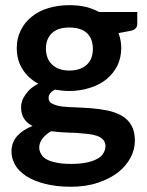

<svg xmlns="http://www.w3.org/2000/svg" viewBox="-20 -542 568 743"><path d="M248.5 -269Q271.5 -269 288.6 -275.4Q305.2 -281.2 316.9 -292.5Q328.6 -304.2 334 -318.8Q339.4 -335.9 339.4 -353Q339.4 -391.1 316.9 -413.6Q293.5 -435.5 248.5 -435.5Q203.1 -435.5 180.7 -413.6Q157.7 -391.1 157.7 -353Q157.7 -335.4 163.6 -319.3Q168 -305.7 180.7 -293Q192.9 -280.8 209 -275.4Q226.1 -269 248.5 -269ZM378.9 -1.5Q369.1 -11.7 354.5 -16.6Q337.9 -22 318.4 -23.9Q290 -26.9 274.4 -27.8Q267.1 -27.8 251.2 -28.6Q235.4 -29.3 226.6 -29.8Q209.5 -30.3 178.2 -34.2Q157.7 -22.9 145 -6.8Q131.8 10.3 131.8 28.8Q131.8 42 139.2 54.2Q146 66.9 160.6 74.7Q174.8 83 198.7 87.4Q221.2 92.3 255.9 92.3Q289.6 92.3 315.4 86.9Q339.8 82 356.9 72.3Q372.6 64 380.4 50.3Q388.2 37.1 388.2 22.9Q388.2 8.8 378.9 -1.5ZM363.3 -495.6H511.2V-449.7Q511.2 -427.7 484.4 -422.4L438.5 -414.1Q449.2 -386.2 449.2 -356Q449.2 -319.3 434.1 -287.6Q417.5 -255.9 391.6 -234.9Q364.7 -213.4 328.1 -202.1Q290 -189.9 248.5 -189.9Q233.4 -189.9 219.7 -191.4Q208 -192.9 191.9 -195.3Q168 -181.6 168 -163.1Q168 -147.5 182.6 -140.6Q197.8 -132.8 220.2 -129.9Q241.2 -127.4 273.4 -126.5Q292.5 -126 335 -123Q360.8 -121.1 396.5 -114.3Q427.7 -107.4 450.2 -94.7Q474.1 -81.5 487.8 -58.1Q502 -34.2 502 2Q502 36.1 485.4 67.9Q467.3 101.1 437 125Q403.8 150.4 358.9 165Q314 180.7 253.4 180.7Q197.8 180.7 152.3 168.9Q108.9 157.7 81.1 139.2Q51.8 119.6 38.6 96.2Q24.4 70.8 24.4 44.9Q24.4 9.3 46.4 -15.6Q69.3 -41 106 -54.2Q85.4 -64.5 73.7 -82Q61.5 -100.6 61.5 -127.9Q61.5 -139.6 65.9 -151.9Q68.8 -162.1 78.6 -175.8Q87.9 -189.5 99.1 -199.2Q113.3 -210.9 128.4 -217.8Q88.9 -239.3 67.4 -273.9Q44.9 -308.6 44.9 -356Q44.9 -395 60.5 -424.8Q75.2 -455.6 103 -477.5Q130.4 -500 167.5 -510.7Q205.1 -522 248.5 -522Q282.2 -522 310.5 -515.6Q335 -510.3 363.3 -495.6Z"/></svg>

Font: Lato-SemiBold
Style: Bold
Weight: 500
Designer: Lukasz Dziedzic with Adam Twardoch and Botio Nikoltchev
Foundry: tyPoland Lukasz Dziedzic
Version: ""